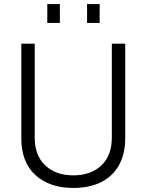

<svg xmlns="http://www.w3.org/2000/svg" viewBox="-20 -915 723 946"><path d="M341 11Q224 11 154.5 -52.5Q85 -116 85 -234V-700H151V-238Q151 -149 203 -100Q255 -51 341 -51Q428 -51 479.5 -100Q531 -149 531 -238V-700H597V-234Q597 -155 565.5 -100Q534 -45 477 -17Q420 11 341 11ZM409 -802V-895H471V-802ZM213 -802V-895H275V-802Z"/></svg>

Font: SUSE Thin Light
Style: Regular
Weight: 300
Version: Version 1.000